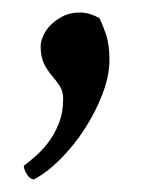

<svg xmlns="http://www.w3.org/2000/svg" viewBox="-20 -145 244 307"><path d="M108 -125Q116 -125 124 -122.5Q132 -120 139 -116Q144 -106 149.5 -90Q155 -74 155 -49Q155 -24 144 5Q133 34 115.5 61Q98 88 76.5 109.5Q55 131 34 142Q27 141 22.5 133Q18 125 18 120Q25 115 36 105.5Q47 96 57 83Q67 70 74 52.5Q81 35 81 13Q81 1 75.5 -7.5Q70 -16 63 -24Q56 -32 50.5 -43Q45 -54 45 -71Q45 -78 49 -87.5Q53 -97 61 -105Q69 -113 80.5 -119Q92 -125 108 -125Z"/></svg>

Font: Vermiglione Medium
Style: Regular
Weight: 500
Version: Version 1.000